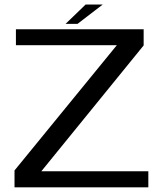

<svg xmlns="http://www.w3.org/2000/svg" viewBox="-20 -800 718 820"><path d="M42 0V-72L479 -607H48V-675H593.5V-606L156.5 -68.5H613.5V0ZM260 -698 345.5 -780.5H418.5L311 -698Z"/></svg>

Font: Anybody ExtraExpanded
Style: Regular
Weight: 400
Width: 8
Designer: Tyler Finck
Foundry: Etcetera Type Company
Version: Version 1.010; ttfautohint (v1.8.3) -l 8 -r 50 -G 200 -x 14 